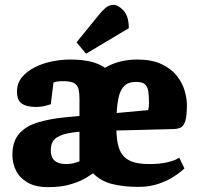

<svg xmlns="http://www.w3.org/2000/svg" viewBox="-20 -756 819 790"><path d="M178 14Q126 14 93.5 -5Q61 -24 46 -54Q31 -84 31 -118Q31 -174 58.5 -205.5Q86 -237 135 -252Q184 -267 246 -273L307 -279V-350Q307 -372 303.5 -388Q300 -404 286.5 -413Q273 -422 241 -422Q221 -422 212 -420Q203 -418 200 -416L189 -327Q185 -326 167.5 -321Q150 -316 128 -316Q90 -316 70 -329.5Q50 -343 50 -379Q50 -414 70.5 -438.5Q91 -463 124 -479.5Q157 -496 195 -503.5Q233 -511 268 -511Q318 -511 353 -502.5Q388 -494 412 -477Q438 -493 472 -502Q506 -511 543 -511Q605 -511 645 -492Q685 -473 708 -443.5Q731 -414 740 -382Q749 -350 749 -324Q749 -281 743 -260Q737 -239 725.5 -232.5Q714 -226 696 -225L459 -219Q460 -180 467.5 -153.5Q475 -127 491 -111Q507 -95 532.5 -88Q558 -81 594 -81Q639 -81 667.5 -88Q696 -95 708.5 -102Q721 -109 717 -108L739 -63Q742 -66 730 -55Q718 -44 693 -28Q668 -12 631.5 0.5Q595 13 550 13Q488 13 441 1Q394 -11 363 -43Q358 -39 335.5 -25Q313 -11 273.5 1.5Q234 14 178 14ZM252 -81Q268 -81 281 -84Q294 -87 307 -92V-214Q252 -209 227 -197.5Q202 -186 195.5 -170.5Q189 -155 189 -137Q189 -81 252 -81ZM460 -291 590 -303Q593 -321 593 -329Q593 -358 590.5 -378Q588 -398 577 -408.5Q566 -419 540 -419Q508 -419 491.5 -402.5Q475 -386 468.5 -357Q462 -328 460 -291ZM334 -535 295 -582 387 -695Q398 -709 412.5 -722Q427 -735 445 -736Q465 -737 487.5 -713.5Q510 -690 510 -640Z"/></svg>

Font: Faustina Light ExtraBold
Style: Regular
Weight: 800
Version: Version 1.200